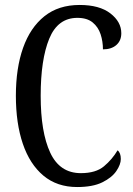

<svg xmlns="http://www.w3.org/2000/svg" viewBox="-20 -744 538 774"><path d="M291 10Q210 10 155 -36Q100 -82 72 -164.5Q44 -247 44 -358Q44 -469 73 -551Q102 -633 159 -678.5Q216 -724 301 -724Q381 -724 425 -690Q469 -656 469 -610Q469 -580 449 -562.5Q429 -545 395 -545Q395 -577 385.5 -606Q376 -635 353.5 -653.5Q331 -672 292 -672Q213 -672 178.5 -588Q144 -504 144 -358Q144 -211 182.5 -128.5Q221 -46 306 -46Q366 -46 399 -73.5Q432 -101 454 -138Q467 -128 467 -103Q467 -81 449 -54.5Q431 -28 392.5 -9Q354 10 291 10Z"/></svg>

Font: Noto Serif ExtraCondensed
Style: Regular
Weight: 400
Width: 2
Designer: Monotype Design Team
Foundry: Monotype Imaging Inc.
Version: Version 2.015